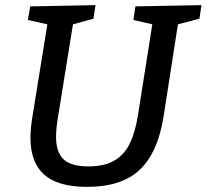

<svg xmlns="http://www.w3.org/2000/svg" viewBox="-20 -720 807 750"><path d="M509 -695 767 -700 759 -647 675 -625 619 -265Q597 -125 526.5 -57.5Q456 10 320 10Q207 10 153 -37.5Q99 -85 99 -182Q99 -216 106 -260L165 -625L89 -642L98 -695L353 -700L345 -647L265 -625L205 -253Q202 -234 200.5 -217Q199 -200 199 -185Q199 -126 228 -98Q257 -70 325 -70Q389 -70 428 -93.5Q467 -117 488 -161.5Q509 -206 519 -271L575 -625L501 -642Z"/></svg>

Font: Bitter Medium
Style: Italic
Weight: 500
Italic angle: -9°
Designer: Sol Matas, and Bitter project Authors
Foundry: Sol Matas
Version: Version 2.001